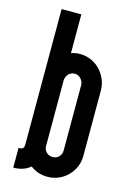

<svg xmlns="http://www.w3.org/2000/svg" viewBox="-113 -778 581 846"><g transform="rotate(15 177.5 -355.0)"><path d="M320 -120Q320 -93 310 -69.5Q300 -46 282 -28Q264 -10 240.5 0Q217 10 190 10Q146 10 112 -16Q96 -2 76 4Q56 10 35 10V-80Q50 -80 55 -85Q60 -90 60 -105V-720H150V-543Q168 -550 190 -550Q217 -550 241 -539.5Q265 -529 282.5 -510.5Q300 -492 310 -468Q320 -444 320 -417ZM230 -417Q230 -434 218.5 -447Q207 -460 190 -460Q172 -460 161 -447Q150 -434 150 -417V-120Q150 -103 161.5 -91.5Q173 -80 190 -80Q207 -80 218.5 -91.5Q230 -103 230 -120Z"/></g></svg>

Font: Berliner Wand
Style: Regular
Weight: 400
Designer: Peter Wiegel
Foundry: Peter Wiegel
Version: Version 1.000